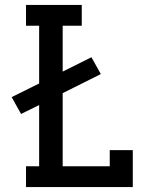

<svg xmlns="http://www.w3.org/2000/svg" viewBox="-20 -755 640 775"><path d="M85 0V-84H138V-331L65 -295L27 -363L138 -418V-651H85V-735H310V-651H233V-466L349 -524L387 -456L233 -379V-84H423V-149H516V0Z"/></svg>

Font: Iosevka Curly Slab MdEx
Style: Regular
Weight: 500
Width: 7
Monospace: yes
Designer: Belleve Invis
Foundry: Belleve Invis
Version: Version 11.1.0; ttfautohint (v1.8.3)